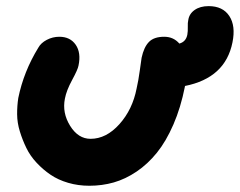

<svg xmlns="http://www.w3.org/2000/svg" viewBox="-20 -573 776 621"><path d="M269 27.8Q232.9 27.8 200.4 18.3Q168 8.8 143.6 -7.8Q119.1 -24.4 98.4 -46.6Q77.6 -68.8 65.2 -94.5Q52.7 -120.1 44.2 -147.9Q35.6 -175.8 35.4 -203.1Q35.2 -230.5 39.1 -255.9Q56.6 -341.8 104 -418.9Q112.3 -434.1 131.3 -444.1Q150.4 -454.1 171.9 -454.1Q207 -454.1 224.9 -428.2Q242.7 -402.3 233.9 -360.8Q231.9 -348.6 213.4 -314.5Q194.8 -280.3 189.9 -253.9Q180.7 -208 206.8 -166Q232.9 -124 272.9 -124Q323.7 -124 366.2 -171.4Q408.7 -218.8 421.9 -287.1Q427.7 -312 432.1 -344.7Q436.5 -377.4 438 -386.2Q445.3 -420.4 461.7 -437.3Q478 -454.1 511.2 -454.1Q541 -454.1 560.1 -432.1Q581.5 -438 585.9 -460.9Q587.9 -471.7 587.4 -485.8Q586.9 -500 588.9 -507.8Q591.8 -528.3 609.6 -540.8Q627.4 -553.2 654.8 -553.2Q700.7 -553.2 721.7 -521.2Q742.7 -489.3 731.9 -436Q709 -320.8 578.1 -294.9V-293Q564.5 -224.6 540.8 -170.2Q517.1 -115.7 487.5 -79.1Q458 -42.5 421.9 -18.1Q385.7 6.3 347.9 17.1Q310.1 27.8 269 27.8Z"/></svg>

Font: Shantell Sans Irregular Bouncy
Style: Bold Italic
Weight: 700
Italic angle: -11.31°
Designer: Stephen Nixon, Anya Danilova, Shantell Martin
Foundry: Arrow Type
Version: Version 1.006;[9816181b4]